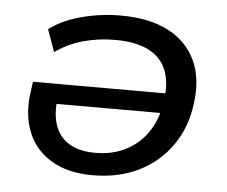

<svg xmlns="http://www.w3.org/2000/svg" viewBox="-43 -548 716 605"><g transform="rotate(5 315.5 -245.5)"><path d="M270 9Q191 9 138.5 -23Q86 -55 64.5 -111Q43 -167 54 -239L58 -268H498L489 -205H117L140 -224Q133 -174 145.5 -137.5Q158 -101 190 -81.5Q222 -62 273 -62Q327 -62 369 -83.5Q411 -105 437.5 -143.5Q464 -182 472 -232L474 -245Q483 -301 467 -341Q451 -381 410.5 -401.5Q370 -422 304 -422Q253 -422 205 -409Q157 -396 116 -367L91 -437Q131 -468 192 -484Q253 -500 315 -500Q406 -500 466 -469Q526 -438 553 -380.5Q580 -323 569 -244Q560 -169 520 -111.5Q480 -54 416.5 -22.5Q353 9 270 9Z"/></g></svg>

Font: Nunito Sans 10pt SemiExpanded Medium
Style: Italic
Weight: 500
Width: 6
Italic angle: -9°
Designer: Vernon Adams
Foundry: Vernon Adams
Version: Version 3.101;gftools[0.9.27]